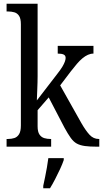

<svg xmlns="http://www.w3.org/2000/svg" viewBox="-20 -780 548 1021"><path d="M15 0V-41H23Q41 -41 56.5 -46Q72 -51 81.5 -66.5Q91 -82 91 -113V-651Q91 -681 81.5 -695.5Q72 -710 56.5 -714.5Q41 -719 23 -719H15V-760H180V-375Q180 -362 179.5 -341Q179 -320 178 -298.5Q177 -277 176.5 -262Q176 -247 176 -246L283 -385Q302 -409 311.5 -425Q321 -441 325 -452.5Q329 -464 329 -472Q329 -485 318.5 -490Q308 -495 287 -495V-536H477V-495Q462 -495 447.5 -488.5Q433 -482 418.5 -470Q404 -458 389 -440.5Q374 -423 357 -401L300 -326L413 -125Q436 -85 456.5 -63Q477 -41 505 -41H508V0H496Q457 0 431.5 -3.5Q406 -7 388.5 -16.5Q371 -26 356 -47Q341 -68 323 -101L239 -262L180 -194V-108Q180 -79 190 -64.5Q200 -50 215.5 -45.5Q231 -41 248 -41H252V0ZM210 208Q215 185 220 160.5Q225 136 229.5 110.5Q234 85 237 61H319V71Q312 92 299.5 119Q287 146 273 173Q259 200 246 221H210Z"/></svg>

Font: Noto Serif Condensed
Style: Regular
Weight: 400
Width: 3
Designer: Monotype Design Team
Foundry: Monotype Imaging Inc.
Version: Version 2.015